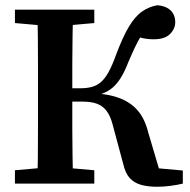

<svg xmlns="http://www.w3.org/2000/svg" viewBox="-20 -701 724 733"><path d="M37 0V-51L173 -63H204L340 -51V0ZM37 -613V-664H340V-613L204 -601H173ZM122 0Q124 -51 124.5 -102Q125 -153 125 -205Q125 -257 125 -309V-355Q125 -407 125 -458.5Q125 -510 124.5 -561.5Q124 -613 122 -664H259Q258 -614 257 -562Q256 -510 256 -457Q256 -404 256 -348V-317Q256 -262 256 -208.5Q256 -155 257 -103.5Q258 -52 259 0ZM451 -73 409 -229Q401 -259 386.5 -278Q372 -297 350 -305Q328 -313 297 -313H193V-364H286Q311 -364 330 -369Q349 -374 364.5 -387Q380 -400 394 -425Q408 -450 422 -489Q448 -559 472 -599Q496 -639 523 -657.5Q550 -676 581 -681Q603 -679 618 -671Q633 -663 641 -649Q649 -635 649 -617Q649 -591 629 -571Q609 -551 566 -551Q539 -551 516.5 -557.5Q494 -564 480 -570L547 -603Q531 -584 519 -564.5Q507 -545 495.5 -521Q484 -497 470 -464Q456 -428 441.5 -404.5Q427 -381 410 -366.5Q393 -352 371.5 -344Q350 -336 322 -331L319 -346Q387 -344 432 -328Q477 -312 505 -280Q533 -248 546 -195L594 -33L534 -63L678 -50V0Q657 5 631 8.5Q605 12 581 12Q544 12 518 4.5Q492 -3 475.5 -21Q459 -39 451 -73Z"/></svg>

Font: Source Serif 4 18pt SemiBold
Style: Regular
Weight: 600
Designer: Frank Grießhammer
Foundry: Adobe Systems Incorporated
Version: Version 4.004;hotconv 1.0.116;makeotfexe 2.5.65601